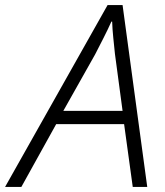

<svg xmlns="http://www.w3.org/2000/svg" viewBox="-73 -735 648 755"><path d="M-53 0 350 -715H409L506 0H449L415 -247H148L11 0ZM176 -299H409L379 -523Q376 -552 372.5 -586Q369 -620 368 -650H365Q351 -619 334.5 -586.5Q318 -554 301 -521Z"/></svg>

Font: Noto Sans Light
Style: Italic
Weight: 300
Italic angle: -12°
Designer: Monotype Design Team
Foundry: Monotype Imaging Inc.
Version: Version 2.013; ttfautohint (v1.8.4.7-5d5b)